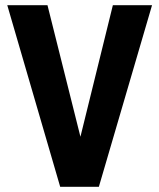

<svg xmlns="http://www.w3.org/2000/svg" viewBox="-20 -720 613 740"><path d="M212 0H361L566 -700H415L290 -193L163 -700H8Z"/></svg>

Font: Vanilla Cream Black
Style: Regular
Weight: 900
Designer: Jeremy Tribby, Jinavaṁso
Foundry: Tribby Type
Version: Version 1.422;Glyphs 3.1.2 (3151)